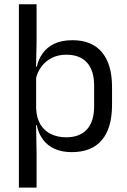

<svg xmlns="http://www.w3.org/2000/svg" viewBox="-20 -682 577 874"><path d="M306.5 10.5Q261.5 10.5 228.5 -4.5Q195.5 -19.5 175 -47.5Q154.5 -75.5 147.5 -112.5H121L144.5 -188.5Q146.5 -144.5 164.2 -115.2Q182 -86 212.5 -71.5Q243 -57 281.5 -57Q343 -57 375.8 -93Q408.5 -129 408.5 -198.5V-292Q408.5 -361 376 -397Q343.5 -433 281.5 -433Q244.5 -433 216 -418.5Q187.5 -404 168.8 -379Q150 -354 143 -322L123 -378.5H147.5Q155 -412 174.2 -439.2Q193.5 -466.5 227 -482.8Q260.5 -499 310 -499Q398 -499 444 -444.2Q490 -389.5 490 -285.5V-204.5Q490 -99.5 443.8 -44.5Q397.5 10.5 306.5 10.5ZM66 172V-662.5H146.5V-490.5L144 -370.5L144.5 -343.5V-140.5L144 -123.5L146.5 13.5V172Z"/></svg>

Font: Anek Telugu
Style: Regular
Weight: 400
Designer: Omkar Bhoir (Telugu), Yesha Goshar (Latin)
Foundry: Ek Type
Version: Version 1.003